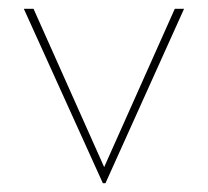

<svg xmlns="http://www.w3.org/2000/svg" viewBox="-20 -398 471 435"><path d="M213 17 34 -378H56L222 -6H210L376 -378H397L219 17Z"/></svg>

Font: Josefin Sans Thin Thin
Style: Regular
Weight: 250
Version: Version 2.001